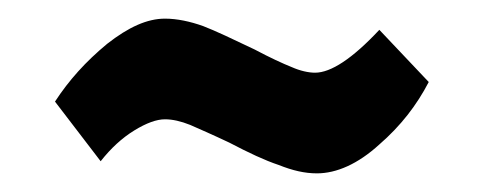

<svg xmlns="http://www.w3.org/2000/svg" viewBox="-20 -525 514 206"><path d="M279 -348C264 -353 247 -361 226 -372C207 -381 193 -387 184 -391C174 -395 165 -397 157 -397C148 -397 137 -393 124 -385C111 -377 99 -366 88 -352L39 -416C54 -439 72 -459 95 -478C118 -496 138 -505 157 -505C170 -505 184 -502 198 -497C211 -492 230 -483 253 -472C270 -463 283 -457 293 -453C302 -449 311 -447 318 -447C335 -447 358 -462 387 -493L440 -437C427 -412 410 -390 387 -370C364 -349 341 -339 320 -339C307 -339 294 -342 279 -348Z"/></svg>

Font: Oswald SemiBold
Style: Regular
Weight: 400
Version: Version